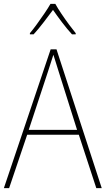

<svg xmlns="http://www.w3.org/2000/svg" viewBox="-20 -969 544 989"><path d="M476 0 386 -275H120L27 0H0L241 -715H271L504 0ZM282 -601Q276 -621 269.5 -641Q263 -661 255 -687Q248 -665 241 -643.5Q234 -622 227 -600L128 -300H377ZM265 -949Q277 -927 296.5 -898Q316 -869 336 -842Q356 -815 370 -798V-792H351Q326 -819 299.5 -854Q273 -889 253 -918Q232 -890 205 -854.5Q178 -819 153 -792H134V-798Q150 -817 170 -844.5Q190 -872 209 -900Q228 -928 240 -949Z"/></svg>

Font: Noto Sans Thai SemCond Thin
Style: Regular
Weight: 100
Width: 4
Designer: Monotype Design Team
Foundry: Monotype Imaging Inc.
Version: Version 2.002; ttfautohint (v1.8.4.7-5d5b)